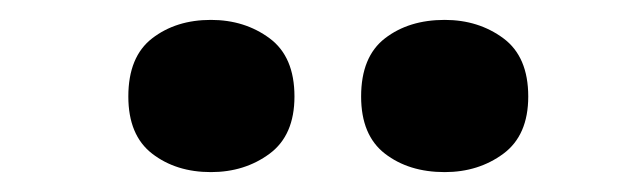

<svg xmlns="http://www.w3.org/2000/svg" viewBox="-20 -787 642 193"><path d="M109 -690Q109 -730 133 -748.5Q157 -767 192 -767Q226 -767 251 -748.5Q276 -730 276 -690Q276 -651 251 -632.5Q226 -614 192 -614Q157 -614 133 -632.5Q109 -651 109 -690ZM343 -690Q343 -730 367 -748.5Q391 -767 427 -767Q461 -767 486 -748.5Q511 -730 511 -690Q511 -651 486 -632.5Q461 -614 427 -614Q391 -614 367 -632.5Q343 -651 343 -690Z"/></svg>

Font: Noto Sans Symbols Black
Style: Regular
Weight: 900
Version: Version 2.002